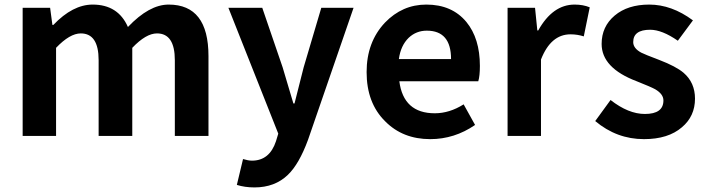

<svg xmlns="http://www.w3.org/2000/svg" viewBox="-20 -594 3090 839"><path d="M79 -560H199L209 -485H213Q298 -574 385 -574Q496 -574 539 -476Q632 -574 717 -574Q891 -574 891 -349V0H744V-331Q744 -448 666 -448Q618 -448 558 -385V0H411V-331Q411 -448 333 -448Q285 -448 225 -385V0H79Z M1015 214 1042 101Q1065 108 1081 108Q1158 108 1186 23L1196 -10L978 -560H1126L1215 -300L1262 -142H1267Q1274 -168 1287 -221Q1301 -274 1307 -300L1384 -560H1525L1326 17Q1287 123 1238 170Q1181 225 1092 225Q1050 225 1015 214Z M1663 -64Q1582 -144 1582 -279Q1582 -410 1662 -495Q1738 -574 1843 -574Q1955 -574 2018 -498Q2077 -426 2077 -306Q2077 -262 2070 -239H1725Q1743 -99 1880 -99Q1944 -99 2006 -138L2056 -48Q1966 14 1860 14Q1740 14 1663 -64ZM1951 -336Q1951 -460 1845 -460Q1799 -460 1766 -429Q1731 -395 1723 -336Z M2198 -560H2318L2328 -461H2332Q2395 -574 2491 -574Q2528 -574 2557 -562L2531 -435Q2503 -444 2473 -444Q2387 -444 2344 -334V0H2198Z M2581 -65 2648 -157Q2726 -96 2798 -96Q2879 -96 2879 -155Q2879 -183 2843 -204Q2825 -214 2762 -239Q2609 -297 2609 -402Q2609 -478 2666 -526Q2723 -574 2817 -574Q2915 -574 3008 -505L2942 -416Q2873 -464 2821 -464Q2747 -464 2747 -410Q2747 -383 2782 -364Q2795 -357 2861 -332Q2934 -304 2967 -276Q3017 -233 3017 -163Q3017 -86 2960 -38Q2900 14 2794 14Q2675 14 2581 -65Z"/></svg>

Font: `nÑOS-|
Style: Bold
Weight: 700
Designer: Ryoko NISHIZUKA ¬âXZm¬º[P (kana & ideographs); Paul D. Hunt (Latin, Greek & Cyrillic); Wenlong ZHANG _ e¬á¬ü¬ô (bopomof
Foundry: Adobe Systems Incorporated
Version: Version 1.00 June 24, 2014, initial release